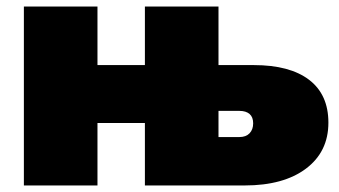

<svg xmlns="http://www.w3.org/2000/svg" viewBox="-20 -567 1035 587"><path d="M756 -368Q866 -368 925 -323Q984 -278 984 -192Q984 -103 915.5 -51.5Q847 0 728 0H423V-191H278V0H53V-547H278V-368H423V-547H648V-368ZM712 -148Q732 -148 743 -159.5Q754 -171 754 -190Q754 -209 743 -218.5Q732 -228 712 -228H648V-148Z"/></svg>

Font: MOST Montserrat Black
Style: Regular
Weight: 900
Designer: Julieta Ulanovsky
Foundry: Julieta Ulanovsky
Version: Version 8.000;March 11, 2024;FontCreator 15.0.0.2926 64-bit